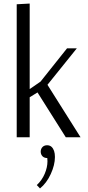

<svg xmlns="http://www.w3.org/2000/svg" viewBox="-20 -772 496 1080"><path d="M74 0V-748L147 -752V-271L208 -313L357 -500H412L247 -295L433 0H350L191 -252L147 -225V0ZM205 288 187 269Q216 242 231.5 205.5Q247 169 247 135Q247 123 246 117Q230 117 220 108Q209 97 209 81Q209 65 220 54Q230 45 245 45Q260 45 270 54Q289 72 289 111Q289 156 265.5 207Q242 258 205 288Z"/></svg>

Font: Arsenal
Style: Regular
Weight: 400
Designer: Andrij Shevchenko
Foundry: Stairsfor
Version: Version 2.001;PS 002.001;hotconv 1.0.88;makeotf.lib2.5.64775